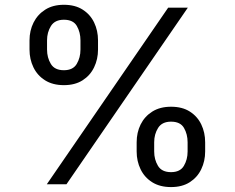

<svg xmlns="http://www.w3.org/2000/svg" viewBox="-20 -759 967 791"><path d="M101.6 -554.7V-592.8Q101.6 -632.8 118.2 -666Q134.8 -699.2 166.3 -719.2Q197.8 -739.3 243.2 -739.3Q289.6 -739.3 320.8 -719.2Q352.1 -699.2 367.9 -666Q383.8 -632.8 383.8 -592.8V-554.7Q383.8 -515.1 367.7 -481.7Q351.6 -448.2 320.3 -428.2Q289.1 -408.2 243.2 -408.2Q197.3 -408.2 165.5 -428.2Q133.8 -448.2 117.7 -481.7Q101.6 -515.1 101.6 -554.7ZM173.8 -592.8V-554.7Q173.8 -521.5 189.5 -495.6Q205.1 -469.7 243.2 -469.7Q280.8 -469.7 296.1 -495.6Q311.5 -521.5 311.5 -554.7V-592.8Q311.5 -626 296.6 -651.9Q281.7 -677.7 243.2 -677.7Q206.1 -677.7 189.9 -651.9Q173.8 -626 173.8 -592.8ZM543 -134.8V-172.9Q543 -212.9 559.3 -246.1Q575.7 -279.3 607.4 -299.3Q639.2 -319.3 684.6 -319.3Q731 -319.3 762.2 -299.3Q793.5 -279.3 809.3 -246.1Q825.2 -212.9 825.2 -172.9V-134.8Q825.2 -95.2 809.1 -61.8Q793 -28.3 761.7 -8.3Q730.5 11.7 684.6 11.7Q638.7 11.7 606.9 -8.3Q575.2 -28.3 559.1 -61.8Q543 -95.2 543 -134.8ZM615.2 -172.9V-134.8Q615.2 -101.6 630.9 -75.7Q646.5 -49.8 684.6 -49.8Q722.2 -49.8 737.5 -75.7Q752.9 -101.6 752.9 -134.8V-172.9Q752.9 -206.1 738 -231.9Q723.1 -257.8 684.6 -257.8Q647.5 -257.8 631.3 -231.9Q615.2 -206.1 615.2 -172.9ZM172.9 0 672.9 -727.5H753.9L253.9 0Z"/></svg>

Font: GitLab Sans
Style: Regular
Weight: 400
Designer: Rasmus Andersson
Foundry: Modifications by GitLab B.V., manufactured by rsms
Version: Version 4.000;git-c8fb6b7